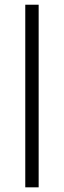

<svg xmlns="http://www.w3.org/2000/svg" viewBox="-20 -802 273 822"><path d="M88.2 0V-781.8H145.5V0Z"/></svg>

Font: Spartan
Style: Regular
Weight: 400
Designer: Matt Bailey, Mirko Velimirovic
Foundry: Matt Bailey
Version: Version 1.005